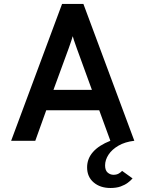

<svg xmlns="http://www.w3.org/2000/svg" viewBox="-20 -720 744 982"><path d="M545 241.5Q492.5 241.5 459 213Q425.5 184.5 425.5 136Q425.5 91.5 455.8 57.2Q486 23 544.5 0L487.5 -156H216.5L160.5 0H37L297.5 -700H406.5L667 0Q619.5 5.5 586 25Q552.5 44.5 535 71.2Q517.5 98 517.5 126Q517.5 151.5 530.8 162.8Q544 174 560.5 174Q576 174 587 167.8Q598 161.5 604.5 154L658 192.5Q648.5 203.5 633.5 214.8Q618.5 226 596.8 233.8Q575 241.5 545 241.5ZM253.5 -260.5H450L373 -472Q370 -480.5 366 -492Q362 -503.5 358 -514.8Q354 -526 352 -535Q349.5 -526 345.8 -514.8Q342 -503.5 338 -492Q334 -480.5 331 -472Z"/></svg>

Font: Overpass SemiBold
Style: Regular
Weight: 600
Designer: Delve Withrington, Dave Bailey, Thomas Jockin
Foundry: Delve Fonts LLC
Version: Version 4.000